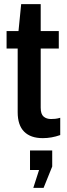

<svg xmlns="http://www.w3.org/2000/svg" viewBox="-20 -660 326 934"><path d="M188 12Q129 12 97.5 -19.5Q66 -51 66 -114V-424H12V-509H70L83 -640H178V-509H266V-424H178V-136Q178 -105 192 -93Q206 -81 228 -81Q238 -81 248.5 -82Q259 -83 273 -87V-3Q231 12 188 12ZM142 254 170 167H126V72H234V150L192 254Z"/></svg>

Font: Special Gothic Condensed Medium
Style: Regular
Weight: 500
Width: 3
Designer: Alistair McCready
Foundry: Monolith
Version: Version 1.000; ttfautohint (v1.8.4.7-5d5b)